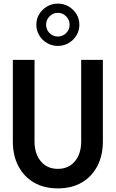

<svg xmlns="http://www.w3.org/2000/svg" viewBox="-20 -1031 640 1062"><path d="M300 11Q224 11 168.5 -21Q113 -53 82 -111.5Q51 -170 51 -249V-700H171V-249Q171 -180 206 -138.5Q241 -97 300 -97Q359 -97 394 -138.5Q429 -180 429 -249V-700H549V-249Q549 -170 518 -111.5Q487 -53 431.5 -21Q376 11 300 11ZM300 -777Q267 -777 240 -793Q213 -809 197 -835.5Q181 -862 181 -894Q181 -927 197 -953Q213 -979 240 -995Q267 -1011 300 -1011Q333 -1011 360 -995Q387 -979 403 -953Q419 -927 419 -894Q419 -862 403 -835.5Q387 -809 360 -793Q333 -777 300 -777ZM300 -829Q327 -829 346 -848Q365 -867 365 -894Q365 -921 346 -940.5Q327 -960 300 -960Q273 -960 254 -940.5Q235 -921 235 -894Q235 -867 254 -848Q273 -829 300 -829Z"/></svg>

Font: Red Hat Mono SemiBold
Style: Regular
Weight: 600
Monospace: yes
Designer: Pentagram, MCKL
Foundry: Pentagram, MCKL
Version: Version 1.023